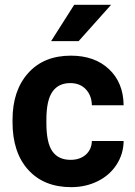

<svg xmlns="http://www.w3.org/2000/svg" viewBox="-20 -770 561 800"><path d="M32.2 0ZM273.9 -104Q313 -104 337.4 -125.5Q361.8 -147 362.8 -182.6H495.1Q494.6 -128.9 465.8 -84.2Q437 -39.6 387 -14.9Q336.9 9.8 276.4 9.8Q163.1 9.8 97.7 -62.3Q32.2 -134.3 32.2 -261.2V-270.5Q32.2 -392.6 97.2 -465.3Q162.1 -538.1 275.4 -538.1Q374.5 -538.1 434.3 -481.7Q494.1 -425.3 495.1 -331.5H362.8Q361.8 -372.6 337.4 -398.2Q313 -423.8 272.9 -423.8Q223.6 -423.8 198.5 -387.9Q173.3 -352.1 173.3 -271.5V-256.8Q173.3 -175.3 198.2 -139.6Q223.1 -104 273.9 -104ZM289.1 -750H442.9L307.6 -598.6H192.9Z"/></svg>

Font: Roboto
Style: Bold
Weight: 700
Designer: Google
Version: Version 2.134; 2016; ttfautohint (v1.6)